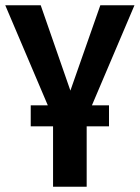

<svg xmlns="http://www.w3.org/2000/svg" viewBox="-25 -711 532 731"><path d="M325 -310H390V-230H305V0H177V-230H92V-310H157L-5 -691H130L243 -366L357 -691H487Z"/></svg>

Font: Fira Sans Compressed Medium
Style: Regular
Weight: 500
Width: 1
Designer: bBox Type GmbH & Carrois Corporate GbR & Edenspiekermann AG
Foundry: bBox Type GmbH & Carrois Corporate GbR & Edenspiekermann AG
Version: Version 4.301